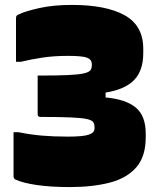

<svg xmlns="http://www.w3.org/2000/svg" viewBox="-20 -740 640 780"><path d="M272 -720Q411 -720 486.5 -678Q562 -636 562 -542V-525Q562 -452 524 -414Q486 -376 409 -364V-344Q490 -337 531 -303.5Q572 -270 572 -197V-182Q572 -104 533.5 -60Q495 -16 425.5 2Q356 20 263 20Q186 20 128.5 11.5Q71 3 42 -11Q35 -15 35 -25V-203H55Q104 -193 151 -189Q198 -185 256 -185Q318 -185 341 -193Q364 -201 364 -218V-224Q364 -236 358.5 -244Q353 -252 332.5 -256.5Q312 -261 267 -263Q222 -265 144 -265Q133 -265 133 -276V-433Q211 -433 255.5 -435Q300 -437 321 -442Q342 -447 347.5 -455Q353 -463 353 -475V-479Q353 -498 334 -505.5Q315 -513 256 -513Q199 -513 152.5 -506Q106 -499 65 -489H45V-664Q45 -671 46.5 -674.5Q48 -678 55 -681Q81 -694 138.5 -707Q196 -720 272 -720Z"/></svg>

Font: Recursive Mn Lnr St XBk
Style: Regular
Weight: 1000
Monospace: yes
Version: Version 1.079;hotconv 1.0.112;makeotfexe 2.5.65598; ttfautoh